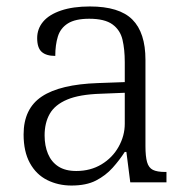

<svg xmlns="http://www.w3.org/2000/svg" viewBox="-20 -564 582 594"><path d="M201 10Q160 10 126 -7Q92 -24 72.5 -59.5Q53 -95 53 -148Q53 -228 109.5 -265.5Q166 -303 283 -307L366 -310V-372Q366 -411 359 -441Q352 -471 328 -488.5Q304 -506 256 -506Q213 -506 190 -491.5Q167 -477 159 -451Q151 -425 151 -391Q123 -391 109 -403.5Q95 -416 95 -446Q95 -475 113.5 -497Q132 -519 169 -531.5Q206 -544 258 -544Q349 -544 389.5 -503.5Q430 -463 430 -379V-112Q430 -80 435 -62.5Q440 -45 453 -38.5Q466 -32 491 -32H495V0H383L371 -94H366Q350 -69 328.5 -45Q307 -21 277 -5.5Q247 10 201 10ZM216 -35Q260 -35 294 -55.5Q328 -76 347 -110Q366 -144 366 -181V-277L292 -274Q226 -272 188 -256Q150 -240 134 -212Q118 -184 118 -145Q118 -113 128.5 -88Q139 -63 160.5 -49Q182 -35 216 -35Z"/></svg>

Font: Noto Serif Thai Light
Style: Regular
Weight: 300
Version: Version 2.001